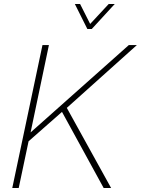

<svg xmlns="http://www.w3.org/2000/svg" viewBox="-20 -934 700 954"><path d="M414 -790H436L550 -914H520L428 -815L378 -914H352ZM41 0H73L122 -232L288 -378L495 0H532L312 -398L660 -710H620L132 -276L223 -710H191Z"/></svg>

Font: Geist Thin
Style: Italic
Weight: 100
Italic angle: -12°
Designer: Basement.studio, Andrés Briganti, Mateo Zaragoza
Foundry: Basement.studio, Vercel, Andrés Briganti, Guido Ferreyra, Mateo Zaragoza
Version: Version 1.500